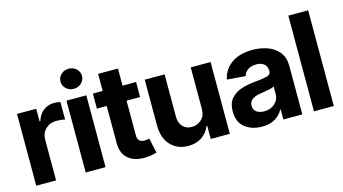

<svg xmlns="http://www.w3.org/2000/svg" viewBox="-85 -1084 2522 1410"><g transform="rotate(-15 1175.5 -379.5)"><path d="M44.4 0V-545.9H190.4V-450.2H196.3Q211.4 -501 246.6 -527.1Q281.7 -553.2 327.1 -553.2Q353 -553.2 375 -547.9V-414.1Q364.3 -417.5 345.5 -419.7Q326.7 -421.9 310.5 -421.9Q260.7 -421.9 228 -390.4Q195.3 -358.9 195.3 -308.6V0Z M420.4 0V-545.9H571.3V0ZM495.6 -615.7Q461.9 -615.7 438 -637.9Q414.1 -660.2 414.1 -692.4Q414.1 -724.1 438 -746.3Q461.9 -768.6 495.6 -768.6Q529.8 -768.6 553.7 -746.3Q577.6 -724.1 577.6 -692.4Q577.6 -660.2 553.7 -637.9Q529.8 -615.7 495.6 -615.7Z M949.7 -545.9V-431.6H846.7V-168Q846.7 -114.7 897.9 -114.7Q906.7 -114.7 917.5 -116.2Q928.2 -117.7 936 -119.6L960 -6.3Q911.1 7.8 866.2 7.8Q784.7 7.8 740.2 -33Q695.8 -73.7 695.8 -147.9V-431.6H621.1V-545.9H695.8V-675.8H846.7V-545.9Z M1365.2 -231.9V-545.9H1516.1V0H1371.1V-99.1H1365.2Q1346.7 -51.3 1304 -22Q1261.2 7.3 1200.2 6.8Q1117.7 7.3 1066.7 -47.6Q1015.6 -102.5 1015.6 -198.2V-545.9H1166.5V-224.6Q1166.5 -176.8 1192.4 -148.7Q1218.3 -120.6 1261.2 -121.1Q1301.8 -120.6 1333.5 -148.9Q1365.2 -177.2 1365.2 -231.9Z M1760.3 10.3Q1682.1 10.3 1630.6 -30.5Q1579.1 -71.3 1579.1 -152.3Q1579.1 -213.4 1607.9 -248Q1636.7 -282.7 1683.3 -299.1Q1730 -315.4 1784.2 -320.8Q1855 -327.1 1885.5 -335Q1916 -342.8 1916 -369.1V-371.6Q1916 -405.3 1894.8 -423.8Q1873.5 -442.4 1835 -442.4Q1794.4 -442.4 1770 -424.6Q1745.6 -406.7 1738.3 -379.4L1598.1 -390.6Q1613.8 -465.3 1675.5 -509Q1737.3 -552.7 1835.9 -552.7Q1896.5 -552.7 1949.2 -533.7Q2002 -514.6 2034.7 -473.9Q2067.4 -433.1 2067.4 -368.2V0H1923.3V-76.2H1919.4Q1899.4 -37.6 1860.1 -13.7Q1820.8 10.3 1760.3 10.3ZM1803.7 -94.2Q1853.5 -94.2 1885.3 -123.3Q1917 -152.3 1917 -194.8V-252.9Q1907.7 -246.6 1889.2 -242.2Q1870.6 -237.8 1849.6 -234.4Q1828.6 -231 1812.5 -228.5Q1772 -222.7 1747.8 -205.8Q1723.6 -189 1723.6 -157.2Q1723.6 -126 1746.1 -110.1Q1768.6 -94.2 1803.7 -94.2Z M2306.6 -727.5V0H2155.8V-727.5Z"/></g></svg>

Font: Inter Tight
Style: Bold
Weight: 700
Designer: Rasmus Andersson
Foundry: rsms
Version: Version 3.004; ttfautohint (v1.8.4.7-5d5b)